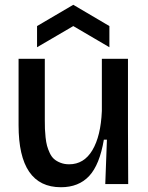

<svg xmlns="http://www.w3.org/2000/svg" viewBox="-20 -764 615 797"><path d="M133.8 -567.9V-655.8L284.2 -744.1L434.1 -655.8V-567.9L284.2 -655.8ZM232.9 13.2Q57.1 13.2 57.1 -244.1V-520H166V-264.2Q166 -243.2 166.5 -228.8Q167 -214.4 169.2 -193.8Q171.4 -173.3 175.3 -158.9Q179.2 -144.5 186.5 -128.9Q193.8 -113.3 204.3 -104Q214.8 -94.7 231 -88.4Q247.1 -82 267.1 -82Q328.6 -82 363.5 -140.6Q398.4 -199.2 402.8 -303.2V-520H511.2V-230L512.2 0H417L423.8 -184.1H411.1Q393.6 -80.1 350.1 -33.4Q306.6 13.2 232.9 13.2Z"/></svg>

Font: Bricolage Grotesque Medium
Style: Regular
Weight: 500
Designer: Mathieu Triay
Foundry: Atelier Triay
Version: Version 1.000;gftools[0.9.30]